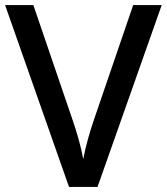

<svg xmlns="http://www.w3.org/2000/svg" viewBox="-20 -734 655 754"><path d="M615 -714H503L350 -267C333 -218 315 -155 307 -109C299 -155 281 -218 264 -266L111 -714H0L251 0H363Z"/></svg>

Font: Noto Sans Malayalam Medium
Style: Regular
Weight: 500
Designer: Jelle Bosma - Monotype Design Team
Foundry: Monotype Imaging Inc.
Version: Version 2.104